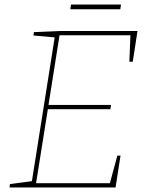

<svg xmlns="http://www.w3.org/2000/svg" viewBox="-20 -829 657 849"><path d="M499 -141H513L491 0H22L24 -15L129 -29L120 -21L223 -671L229 -663L128 -672L130 -687L247 -692H588L567 -556H552L557 -680L564 -673H236L244 -678L193 -356L188 -365H471L468 -346H185L193 -355L139 -16L133 -19H473L464 -12ZM515 -809 512 -788H291L294 -809Z"/></svg>

Font: Bitter Thin Thin
Style: Italic
Weight: 250
Italic angle: -9°
Version: Version 2.002